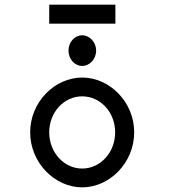

<svg xmlns="http://www.w3.org/2000/svg" viewBox="-20 -796 726 827"><path d="M192 -776V-694H477V-776ZM334 -512C366 -512 394 -541 394 -578C394 -615 366 -644 334 -644C302 -644 275 -615 275 -578C275 -541 302 -512 334 -512ZM334 -381C413 -381 476 -312 476 -226C476 -140 413 -70 334 -70C255 -70 192 -140 192 -226C192 -312 255 -381 334 -381ZM334 11C452 11 558 -95 558 -226C558 -357 452 -462 334 -462C216 -462 110 -357 110 -226C110 -95 216 11 334 11Z"/></svg>

Font: Charger Monospace
Style: Regular
Weight: 400
Designer: Jasper
Foundry: Cannot Into Space Fonts
Version: Version 0.980